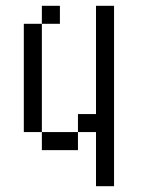

<svg xmlns="http://www.w3.org/2000/svg" viewBox="-20 -645 540 665"><path d="M187.5 -562.5V-625H125V-562.5H62.5Q62.5 -562.5 62.5 -187.5H125V-125H250V-187.5H125Q125 -187.5 125 -562.5ZM312.5 -187.5V0H375Q375 0 375 -625H312.5Q312.5 -625 312.5 -250H250V-187.5Z"/></svg>

Font: Unifont
Style: Regular
Weight: 500
Version: Version 15.1.04